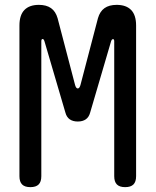

<svg xmlns="http://www.w3.org/2000/svg" viewBox="-20 -760 640 790"><path d="M540 -35Q540 -12 529 -1Q518 10 495 10Q472 10 461 -1Q450 -12 450 -35V-590Q450 -599 445 -599Q440 -599 437 -590L351 -297Q346 -278 333 -269Q320 -260 300 -260Q280 -260 267 -269Q254 -278 249 -297L163 -590Q160 -600 155 -599.5Q150 -599 150 -590V-35Q150 -12 139 -1Q128 10 105 10Q82 10 71 -1Q60 -12 60 -35V-655Q60 -698 80.5 -719Q101 -740 140 -740Q171 -740 190 -726.5Q209 -713 217 -685L289 -410Q293 -396 300 -396Q307 -396 311 -410L383 -685Q391 -713 410 -726.5Q429 -740 460 -740Q499 -740 519.5 -719Q540 -698 540 -655Z"/></svg>

Font: Maple Mono NF
Style: Regular
Weight: 400
Monospace: yes
Designer: subframe7536
Version: Version 7.000